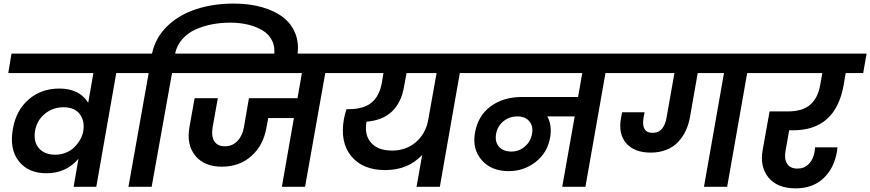

<svg xmlns="http://www.w3.org/2000/svg" viewBox="-20 -1038 4836 1067"><path d="M287.1 -178.2Q317.9 -178.2 345.2 -189.2Q372.6 -200.2 391.6 -218.5Q410.6 -236.8 423.6 -258.8Q436.5 -280.8 441.9 -304.2L443.8 -317.9Q450.2 -369.1 421.9 -405.5Q393.6 -441.9 332 -441.9Q273.9 -441.9 229.5 -405.8Q185.1 -369.6 174.8 -311Q165 -250.5 196.3 -214.4Q227.5 -178.2 287.1 -178.2ZM735.8 -631.8H626L515.1 0H389.2L416 -155.8Q348.1 -75.2 237.8 -75.2Q136.2 -75.2 83.7 -143.1Q31.2 -210.9 51.8 -323.2Q69.8 -425.3 139.6 -485.6Q209.5 -545.9 310.1 -545.9Q421.4 -545.9 470.2 -466.8L499 -631.8H25.9L43.9 -740.2H754.9Z M936 -631.8 822.8 0H693.8L806.2 -631.8H695.8L713.9 -740.2H824.7Q843.8 -828.1 908.2 -891.4Q972.7 -954.6 1067.9 -986.3Q1163.1 -1018.1 1278.8 -1018.1Q1366.2 -1018.1 1437 -997.8Q1507.8 -977.5 1554.7 -940.7Q1601.6 -903.8 1622.3 -849.1Q1643.1 -794.4 1631.8 -728L1628.9 -710.9H1501L1502.9 -726.1Q1510.3 -773.9 1492.7 -810.8Q1475.1 -847.7 1439 -869.1Q1402.8 -890.6 1357.4 -901.4Q1312 -912.1 1259.8 -912.1Q1207.5 -912.1 1159.7 -903.1Q1111.8 -894 1068.1 -874.8Q1024.4 -855.5 993.7 -821Q962.9 -786.6 953.1 -740.2H1064.9L1045.9 -631.8Z M1004.4 -631.8 1022.5 -740.2H1916.5L1897.5 -631.8H1787.6L1675.3 0H1546.4L1613.3 -381.8H1470.7L1460.4 -327.1Q1443.4 -230.5 1377 -170.9Q1310.5 -111.3 1212.4 -111.8Q1115.2 -111.8 1065.4 -172.6Q1015.6 -233.4 1032.7 -331.1L1061.5 -492.2H1190.4L1161.6 -330.1Q1153.3 -281.7 1170.9 -253.4Q1188.5 -225.1 1229.5 -225.1Q1270.5 -225.1 1298.3 -253.2Q1326.2 -281.2 1335.4 -330.1L1363.3 -492.2H1633.3L1657.7 -631.8Z M2159.2 -201.2Q2237.3 -201.2 2292 -248.8Q2346.7 -296.4 2359.9 -373L2406.2 -631.8H2239.3L2225.1 -555.2Q2210.4 -468.8 2158.7 -418.9Q2106.9 -369.1 2017.1 -361.8Q2003.4 -289.6 2041.5 -245.4Q2079.6 -201.2 2159.2 -201.2ZM1856 -631.8 1874 -740.2H2665L2646 -631.8H2535.2L2424.3 0H2294.9L2326.2 -176.8Q2247.1 -92.8 2121.1 -92.8Q1995.1 -92.8 1931.9 -170.4Q1868.7 -248 1891.1 -375Q1894.5 -396.5 1905.3 -431.2H1917Q1999.5 -431.2 2043.9 -467Q2088.4 -502.9 2102.1 -578.1L2110.8 -631.8Z M2821.8 -195.8Q2864.3 -195.8 2896.7 -223.6Q2929.2 -251.5 2936.5 -293.9Q2944.8 -335.9 2921.9 -363.5Q2898.9 -391.1 2855.5 -391.1Q2810.5 -391.1 2777.3 -363.8Q2744.1 -336.4 2736.8 -293Q2729.5 -250 2752.9 -222.9Q2776.4 -195.8 2821.8 -195.8ZM2604.5 -631.8 2622.6 -740.2H3474.6L3455.6 -631.8H3344.7L3233.4 0H3104.5L3173.8 -391.1H3021.5Q3048.3 -342.8 3037.6 -275.9Q3022.5 -188.5 2956.5 -137.7Q2890.6 -86.9 2806.6 -86.9Q2711.4 -86.9 2657.5 -147.7Q2603.5 -208.5 2619.6 -300.8Q2637.2 -397 2708 -448Q2778.8 -499 2880.4 -499H3192.4L3215.8 -631.8Z M3892.1 0 4003.4 -631.8H3857.4L3814.9 -390.1Q3807.6 -347.2 3791 -311.8Q3774.4 -276.4 3748 -248.5Q3721.7 -220.7 3682.9 -205.3Q3644 -189.9 3596.2 -189.9Q3505.4 -189.9 3460.2 -241.7Q3415 -293.5 3431.2 -382.8Q3432.1 -387.7 3434.1 -398.4Q3436 -409.2 3437 -414.1H3562L3556.2 -382.8Q3543 -299.8 3606 -299.8Q3641.6 -299.8 3660.2 -324.2Q3678.7 -348.6 3684.1 -383.8L3728 -631.8H3414.1L3432.1 -740.2H4262.2L4243.2 -631.8H4132.3L4021 0Z M4203.6 -631.8 4221.7 -740.2H4795.9L4776.9 -631.8H4679.7L4668 -563Q4622.6 -314 4387.7 -314H4365.7L4345.7 -201.2Q4336.9 -156.7 4353.8 -128.9Q4370.6 -101.1 4411.6 -101.1Q4449.2 -101.1 4474.4 -126.5Q4499.5 -151.9 4506.8 -193.8L4509.8 -219.2H4633.8Q4631.8 -201.7 4631.8 -198.2Q4615.7 -102.5 4555.9 -46.9Q4496.1 8.8 4401.9 8.8Q4299.3 8.8 4250.2 -52Q4201.2 -112.8 4218.8 -207L4256.8 -418.9H4358.9Q4439 -418.9 4481.7 -455.3Q4524.4 -491.7 4537.6 -563L4549.8 -631.8Z"/></svg>

Font: SVN-Poppins SemiBold
Style: Italic
Weight: 600
Italic angle: -10°
Designer: Ninad Kale (Devanagari), Jonny Pinhorn (Latin)
Foundry: Indian Type Foundry
Version: Version 3.002 2017